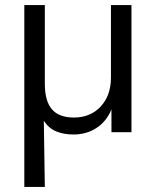

<svg xmlns="http://www.w3.org/2000/svg" viewBox="-20 -522 617 758"><path d="M76 216V-502H157V-192Q157 -123 185 -90.5Q213 -58 272 -58Q337 -58 377.5 -101.5Q418 -145 418 -216V-502H499V0H420V-90Q400 -42 360.5 -16.5Q321 9 270 9Q232 9 202.5 -3Q173 -15 153 -45L157 216Z"/></svg>

Font: Mulish
Style: Regular
Weight: 400
Designer: Vernon Adams
Foundry: Vernon Adams
Version: Version 3.603; ttfautohint (v1.8.3)